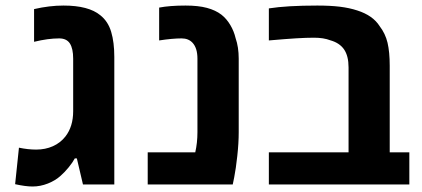

<svg xmlns="http://www.w3.org/2000/svg" viewBox="-20 -661 1511 688"><path d="M34.2 -1 47.9 -131.8Q80.6 -125 109.4 -125Q142.6 -125 169.4 -137Q196.3 -148.9 214.4 -171.9Q242.2 -207.5 242.2 -262.7V-450.7Q242.2 -486.8 230.5 -505.1Q218.8 -523.4 191.9 -523.4Q152.3 -523.4 102.1 -511.2V-628.4Q157.2 -641.1 207.5 -641.1Q297.4 -641.1 339.4 -606.4Q367.2 -584.5 378.4 -546.9Q389.6 -509.3 389.6 -457V0H277.3L255.4 -93.3H248Q240.2 -78.6 225.6 -60.8Q210.9 -43 197.3 -31.2Q178.7 -14.2 151.6 -3.4Q124.5 7.3 96.7 7.3Q71.3 7.3 34.2 -1Z M509.3 -115.2H679.7Q687.5 -149.4 687.5 -187V-450.7Q687.5 -488.8 669.9 -507.8Q655.3 -523.4 630.9 -523.4Q598.1 -523.4 550.3 -516.1V-633.8Q588.4 -641.1 645 -641.1Q690.4 -641.1 721.4 -632.8Q752.4 -624.5 773.4 -608.4Q792 -593.8 805.2 -571.5Q818.4 -549.3 824.2 -524.4Q835.4 -492.2 835.4 -450.7V-187Q835.4 -148.4 830.3 -102.1Q825.2 -55.7 819.3 -25.9L814 0H509.3Z M943.4 -115.2H1229V-419.4Q1229 -460.4 1212.9 -483.9Q1196.8 -507.3 1163.6 -516.6Q1139.6 -525.9 1105 -525.9Q1077.6 -525.9 1041.5 -523.7Q1005.4 -521.5 943.4 -516.1V-630.9Q1007.8 -641.1 1117.2 -641.1Q1163.1 -641.1 1197.5 -637Q1231.9 -632.8 1260.3 -623.5Q1316.4 -605.5 1340.3 -567.4Q1360.8 -541 1368.7 -507.8Q1376.5 -474.6 1376.5 -425.3V-115.2H1446.8V0H943.4Z"/></svg>

Font: Viking Open Sans
Style: Bold
Weight: 700
Foundry: Ascender Corporation
Version: Version 2.001